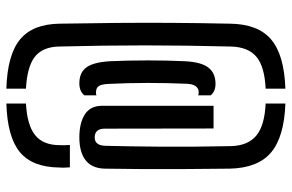

<svg xmlns="http://www.w3.org/2000/svg" viewBox="-173 -593 894 588"><g transform="rotate(90 274.0 -299.0)"><path d="M251.5 128.5Q148.5 125.5 101 86.8Q53.5 48 52.5 -35.5Q51 -127 50.2 -209.2Q49.5 -291.5 50 -375.5Q50.5 -459.5 52.5 -556Q53.5 -642.5 101 -682.5Q148.5 -722.5 251.5 -726V-665.5Q184.5 -662.5 154.2 -637.5Q124 -612.5 122.5 -559.5Q119 -421 119 -294.2Q119 -167.5 122.5 -32Q124 18.5 154.5 41.8Q185 65 251.5 68.5ZM401 -95Q356.5 -95 330.5 -111.8Q304.5 -128.5 304 -163V-506H373.5L374 -173Q374 -142 401 -142Q425 -142 426.5 -173.5Q428.5 -250.5 429.2 -344.5Q430 -438.5 427.5 -559.5Q426 -611.5 395.2 -637Q364.5 -662.5 297 -665.5V-726Q398.5 -722.5 446.5 -682.5Q494.5 -642.5 496.5 -555.5Q497.5 -474.5 497.8 -410Q498 -345.5 497.8 -288.2Q497.5 -231 496.5 -171.5Q495 -132.5 470.2 -113.8Q445.5 -95 401 -95ZM235 -95Q202.5 -95 186.5 -116.5Q170.5 -138 167.5 -189Q165 -242.5 165 -304.5Q165 -366.5 167.5 -418Q170 -468.5 187 -490.2Q204 -512 236.5 -512Q260.5 -512 272 -497V-459Q267 -460.5 263 -460.5Q238 -460.5 236.5 -423.5Q234 -365 234 -304.2Q234 -243.5 237 -183.5Q238 -162.5 243.8 -154.2Q249.5 -146 263 -146Q264.5 -146 267.5 -146.2Q270.5 -146.5 272 -147.5V-110.5Q260 -95 235 -95ZM297 128.5V68.5Q362.5 65 393.2 41Q424 17 424.5 -33.5Q425 -42 424.8 -48Q424.5 -54 424 -66H492.5Q493.5 -52.5 493.5 -46.5Q493.5 -40.5 493 -33.5Q492 49 445.8 87.2Q399.5 125.5 297 128.5Z"/></g></svg>

Font: Big Shoulders Stencil Display SemiBold
Style: Regular
Weight: 600
Designer: Patric King
Foundry: XO Type Co
Version: Version 1.000